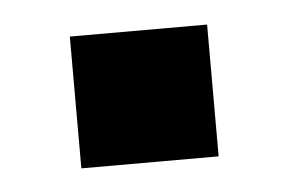

<svg xmlns="http://www.w3.org/2000/svg" viewBox="-27 -389 315 209"><g transform="rotate(-5 130.0 -284.0)"><path d="M55 -356H205V-212H55Z"/></g></svg>

Font: Mozilla Text BETA
Style: Bold
Weight: 700
Designer: Studio DRAMA
Foundry: Studio DRAMA
Version: Version 0.100